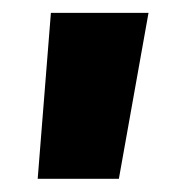

<svg xmlns="http://www.w3.org/2000/svg" viewBox="-20 -172 291 298"><path d="M38.5 105.5H164.5L210.5 -152H59Z"/></svg>

Font: MCL Standard Bold
Style: Regular
Weight: 700
Designer: Květoslav Bartoš
Foundry: Florian Karsten
Version: Version 1.001;Glyphs 3.2.3 (3260)